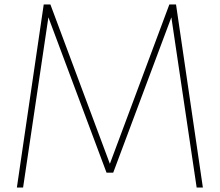

<svg xmlns="http://www.w3.org/2000/svg" viewBox="-20 -845 990 865"><path d="M177 -825H207L475 -107L743 -825H773L894 0H866L752 -767L490 -67H460L198 -767L84 0H56Z"/></svg>

Font: Spartan MB
Style: Regular
Weight: 250
Designer: Matt Bailey
Foundry: Matt Bailey
Version: Version 1.000